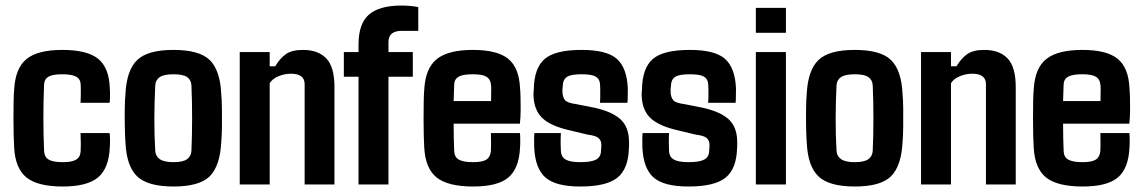

<svg xmlns="http://www.w3.org/2000/svg" viewBox="-20 -662 4099 689"><path d="M373 -293H269Q269.5 -300.3 269.8 -313.7Q270 -327.1 270 -340.6Q270 -354 269.5 -359.4Q268.6 -378.4 253.2 -387Q237.8 -395.5 203.6 -395.5Q169.4 -395.5 154.3 -387Q139.2 -378.4 138.2 -359.4Q135.7 -302.7 135.7 -239.3Q135.7 -175.8 138.2 -120.6Q139.2 -98.6 154.5 -89.4Q169.9 -80.1 205.1 -80.1Q238.8 -80.1 253.7 -89.4Q268.6 -98.6 269.5 -120.6Q270 -129.9 270 -146.7Q270 -163.6 269 -184.6H373Q374.5 -180.7 374.8 -163.3Q375 -146 374 -132.8Q370.6 -57.6 331.5 -25.1Q292.5 7.3 205.1 7.3Q115.2 7.3 75 -25.1Q34.7 -57.6 30.8 -132.8Q29.8 -146.5 29.1 -174.6Q28.3 -202.6 28.3 -235.4Q28.3 -268.1 28.8 -296.9Q29.3 -325.7 30.8 -340.8Q35.2 -418 75.4 -450.4Q115.7 -482.9 203.6 -482.9Q292.5 -482.9 332 -451.2Q371.6 -419.4 374 -345.7Q375 -333 374.8 -314.9Q374.5 -296.9 373 -293Z M602.5 7.3Q510.3 7.3 472.2 -29.1Q434.1 -65.4 430.2 -150.9Q428.7 -168.9 428 -202.9Q427.2 -236.8 427.7 -271.2Q428.2 -305.7 430.2 -325.7Q434.6 -410.2 472.2 -446.5Q509.8 -482.9 602.5 -482.9Q695.8 -482.9 732.9 -446.3Q770 -409.7 773.9 -325.7Q775.9 -307.1 776.4 -273.4Q776.9 -239.7 776.4 -205.3Q775.9 -170.9 773.9 -150.9Q769.5 -66.4 732.7 -29.5Q695.8 7.3 602.5 7.3ZM602.5 -80.1Q636.7 -80.1 651.4 -90.8Q666 -101.6 667 -121.1Q669.4 -176.3 669.4 -238.3Q669.4 -300.3 667 -355.5Q666 -375 651.6 -385.3Q637.2 -395.5 602.5 -395.5Q568.4 -395.5 553.2 -385.3Q538.1 -375 537.1 -355.5Q534.2 -300.3 533.9 -238Q533.7 -175.8 537.1 -121.1Q538.1 -101.6 553.5 -90.8Q568.8 -80.1 602.5 -80.1Z M947.8 0H840.3V-475.1H947.8V-424.3H967.8Q984.9 -453.1 1006.3 -468Q1027.8 -482.9 1067.4 -482.9Q1121.6 -482.9 1150.9 -452.4Q1180.2 -421.9 1180.2 -349.6V0H1073.2V-359.9Q1073.2 -397.5 1023.9 -397.5Q1001 -397.5 979 -388.2Q957 -378.9 947.8 -363.3Z M1374 0H1266.6V-386.7H1213.9V-475.1H1266.6V-502Q1266.6 -577.6 1304.2 -609.9Q1341.8 -642.1 1420.9 -642.1Q1451.7 -642.1 1481 -636.7V-551.3H1421.9Q1374 -551.3 1374 -511.2V-475.1H1461.4V-386.7H1374Z M1678.2 7.3Q1587.4 7.3 1546.9 -25.1Q1506.3 -57.6 1502.4 -132.8Q1501.5 -146.5 1500.7 -174.6Q1500 -202.6 1500 -235.4Q1500 -268.1 1500.5 -296.9Q1501 -325.7 1502.4 -340.8Q1506.8 -418 1547.9 -450.4Q1588.9 -482.9 1677.2 -482.9Q1764.2 -482.9 1803.5 -451.2Q1842.8 -419.4 1846.2 -345.7Q1847.2 -337.4 1847.9 -315.4Q1848.6 -293.5 1848.4 -267.1Q1848.1 -240.7 1845.7 -218.3H1607.9Q1607.9 -192.4 1608.4 -167.7Q1608.9 -143.1 1609.9 -120.6Q1610.4 -98.6 1626.2 -89.4Q1642.1 -80.1 1677.7 -80.1Q1711.4 -80.1 1725.6 -89.4Q1739.7 -98.6 1741.7 -120.6Q1742.7 -140.1 1741.7 -184.6H1845.7Q1846.7 -180.7 1846.9 -163.3Q1847.2 -146 1846.2 -132.8Q1842.8 -57.6 1804.4 -25.1Q1766.1 7.3 1678.2 7.3ZM1607.9 -299.3H1742.2Q1742.7 -320.8 1742.7 -338.4Q1742.7 -356 1741.7 -359.4Q1739.7 -378.4 1725.1 -387Q1710.4 -395.5 1677.2 -395.5Q1641.6 -395.5 1626.2 -387Q1610.8 -378.4 1609.9 -359.4Q1609.4 -345.2 1608.9 -330.1Q1608.4 -314.9 1607.9 -299.3Z M2062.5 7.3Q1974.1 7.3 1937.3 -25.1Q1900.4 -57.6 1897 -132.8Q1896.5 -146 1896.7 -163.3Q1897 -180.7 1897.9 -184.6H1992.7Q1991.7 -163.6 1991.9 -146.7Q1992.2 -129.9 1992.7 -120.6Q1993.7 -98.6 2010 -89.4Q2026.4 -80.1 2062.5 -80.1Q2102.1 -80.1 2119.1 -89.4Q2136.2 -98.6 2136.7 -120.6Q2137.2 -130.4 2137.5 -131.8Q2137.7 -133.3 2137.9 -134.8Q2138.2 -136.2 2137.7 -145.5Q2137.2 -158.2 2127.7 -166.7Q2118.2 -175.3 2089.4 -178.7L2024.4 -194.3Q1957 -209.5 1926.8 -237.8Q1896.5 -266.1 1894.5 -317.9Q1894 -328.6 1895.5 -340.3Q1896.5 -417 1934.1 -450Q1971.7 -482.9 2067.4 -482.9Q2156.7 -482.9 2193.1 -451.2Q2229.5 -419.4 2232.9 -345.7Q2232.9 -333 2232.7 -314.9Q2232.4 -296.9 2231.4 -293H2132.8Q2133.8 -300.3 2134 -313.7Q2134.3 -327.1 2134 -340.6Q2133.8 -354 2133.3 -359.4Q2132.3 -378.4 2118.2 -387Q2104 -395.5 2067.4 -395.5Q2030.3 -395.5 2015.9 -387Q2001.5 -378.4 2000 -359.4Q1999.5 -350.1 1998.8 -346.4Q1998 -342.8 1998.5 -328.6Q1999.5 -313.5 2007.3 -303Q2015.1 -292.5 2049.3 -288.1L2108.4 -276.4Q2173.3 -263.2 2205.3 -235.1Q2237.3 -207 2237.3 -151.9Q2237.3 -147 2237.3 -141.1Q2237.3 -135.3 2236.8 -129.9Q2234.9 -56.2 2195.6 -24.4Q2156.2 7.3 2062.5 7.3Z M2450.7 7.3Q2362.3 7.3 2325.4 -25.1Q2288.6 -57.6 2285.2 -132.8Q2284.7 -146 2284.9 -163.3Q2285.2 -180.7 2286.1 -184.6H2380.9Q2379.9 -163.6 2380.1 -146.7Q2380.4 -129.9 2380.9 -120.6Q2381.8 -98.6 2398.2 -89.4Q2414.6 -80.1 2450.7 -80.1Q2490.2 -80.1 2507.3 -89.4Q2524.4 -98.6 2524.9 -120.6Q2525.4 -130.4 2525.6 -131.8Q2525.9 -133.3 2526.1 -134.8Q2526.4 -136.2 2525.9 -145.5Q2525.4 -158.2 2515.9 -166.7Q2506.3 -175.3 2477.5 -178.7L2412.6 -194.3Q2345.2 -209.5 2314.9 -237.8Q2284.7 -266.1 2282.7 -317.9Q2282.2 -328.6 2283.7 -340.3Q2284.7 -417 2322.3 -450Q2359.9 -482.9 2455.6 -482.9Q2544.9 -482.9 2581.3 -451.2Q2617.7 -419.4 2621.1 -345.7Q2621.1 -333 2620.8 -314.9Q2620.6 -296.9 2619.6 -293H2521Q2522 -300.3 2522.2 -313.7Q2522.5 -327.1 2522.2 -340.6Q2522 -354 2521.5 -359.4Q2520.5 -378.4 2506.3 -387Q2492.2 -395.5 2455.6 -395.5Q2418.5 -395.5 2404.1 -387Q2389.6 -378.4 2388.2 -359.4Q2387.7 -350.1 2387 -346.4Q2386.2 -342.8 2386.7 -328.6Q2387.7 -313.5 2395.5 -303Q2403.3 -292.5 2437.5 -288.1L2496.6 -276.4Q2561.5 -263.2 2593.5 -235.1Q2625.5 -207 2625.5 -151.9Q2625.5 -147 2625.5 -141.1Q2625.5 -135.3 2625 -129.9Q2623 -56.2 2583.7 -24.4Q2544.4 7.3 2450.7 7.3Z M2800.3 -544.4H2692.4V-633.8H2800.3ZM2800.3 0H2692.4V-475.1H2800.3Z M3047.4 7.3Q2955.1 7.3 2917 -29.1Q2878.9 -65.4 2875 -150.9Q2873.5 -168.9 2872.8 -202.9Q2872.1 -236.8 2872.6 -271.2Q2873 -305.7 2875 -325.7Q2879.4 -410.2 2917 -446.5Q2954.6 -482.9 3047.4 -482.9Q3140.6 -482.9 3177.7 -446.3Q3214.8 -409.7 3218.8 -325.7Q3220.7 -307.1 3221.2 -273.4Q3221.7 -239.7 3221.2 -205.3Q3220.7 -170.9 3218.8 -150.9Q3214.4 -66.4 3177.5 -29.5Q3140.6 7.3 3047.4 7.3ZM3047.4 -80.1Q3081.5 -80.1 3096.2 -90.8Q3110.8 -101.6 3111.8 -121.1Q3114.3 -176.3 3114.3 -238.3Q3114.3 -300.3 3111.8 -355.5Q3110.8 -375 3096.4 -385.3Q3082 -395.5 3047.4 -395.5Q3013.2 -395.5 2998 -385.3Q2982.9 -375 2981.9 -355.5Q2979 -300.3 2978.8 -238Q2978.5 -175.8 2981.9 -121.1Q2982.9 -101.6 2998.3 -90.8Q3013.7 -80.1 3047.4 -80.1Z M3392.6 0H3285.2V-475.1H3392.6V-424.3H3412.6Q3429.7 -453.1 3451.2 -468Q3472.7 -482.9 3512.2 -482.9Q3566.4 -482.9 3595.7 -452.4Q3625 -421.9 3625 -349.6V0H3518.1V-359.9Q3518.1 -397.5 3468.8 -397.5Q3445.8 -397.5 3423.8 -388.2Q3401.9 -378.9 3392.6 -363.3Z M3865.2 7.3Q3774.4 7.3 3733.9 -25.1Q3693.4 -57.6 3689.5 -132.8Q3688.5 -146.5 3687.7 -174.6Q3687 -202.6 3687 -235.4Q3687 -268.1 3687.5 -296.9Q3688 -325.7 3689.5 -340.8Q3693.8 -418 3734.9 -450.4Q3775.9 -482.9 3864.3 -482.9Q3951.2 -482.9 3990.5 -451.2Q4029.8 -419.4 4033.2 -345.7Q4034.2 -337.4 4034.9 -315.4Q4035.6 -293.5 4035.4 -267.1Q4035.2 -240.7 4032.7 -218.3H3794.9Q3794.9 -192.4 3795.4 -167.7Q3795.9 -143.1 3796.9 -120.6Q3797.4 -98.6 3813.2 -89.4Q3829.1 -80.1 3864.7 -80.1Q3898.4 -80.1 3912.6 -89.4Q3926.8 -98.6 3928.7 -120.6Q3929.7 -140.1 3928.7 -184.6H4032.7Q4033.7 -180.7 4033.9 -163.3Q4034.2 -146 4033.2 -132.8Q4029.8 -57.6 3991.5 -25.1Q3953.1 7.3 3865.2 7.3ZM3794.9 -299.3H3929.2Q3929.7 -320.8 3929.7 -338.4Q3929.7 -356 3928.7 -359.4Q3926.8 -378.4 3912.1 -387Q3897.5 -395.5 3864.3 -395.5Q3828.6 -395.5 3813.2 -387Q3797.9 -378.4 3796.9 -359.4Q3796.4 -345.2 3795.9 -330.1Q3795.4 -314.9 3794.9 -299.3Z"/></svg>

Font: Agdasima
Style: Bold
Weight: 700
Width: 3
Designer: The DocRepair Project, Patric King
Foundry: Google
Version: Version 2.002